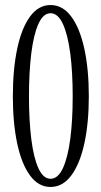

<svg xmlns="http://www.w3.org/2000/svg" viewBox="-20 -731 402 762"><path d="M180.5 11Q132.5 11 99 -34.8Q65.5 -80.5 48.2 -161.8Q31 -243 31 -349Q31 -455.5 48.2 -537.2Q65.5 -619 99 -665Q132.5 -711 180.5 -711Q229 -711 263 -665Q297 -619 314.8 -537.2Q332.5 -455.5 332.5 -349Q332.5 -243 314.8 -161.8Q297 -80.5 263 -34.8Q229 11 180.5 11ZM180.5 -21.5Q210 -21.5 229.5 -63.2Q249 -105 258.8 -179Q268.5 -253 268.5 -349Q268.5 -445 258.8 -519.5Q249 -594 229.5 -636.2Q210 -678.5 180.5 -678.5Q151.5 -678.5 132.5 -636.2Q113.5 -594 104.2 -519.5Q95 -445 95 -349Q95 -253 104.2 -179Q113.5 -105 132.5 -63.2Q151.5 -21.5 180.5 -21.5Z"/></svg>

Font: Imbue 10pt Light
Style: Regular
Weight: 300
Designer: Tyler Finck
Foundry: Etcetera Type Company
Version: Version 1.102; ttfautohint (v1.8.3)